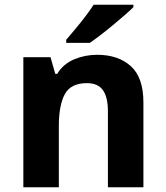

<svg xmlns="http://www.w3.org/2000/svg" viewBox="-20 -786 697 806"><path d="M388 -556Q476 -556 529 -508.5Q582 -461 582 -356V0H433V-319Q433 -378 412 -407.5Q391 -437 345 -437Q277 -437 252 -390.5Q227 -344 227 -257V0H78V-546H192L212 -476H220Q246 -518 291.5 -537Q337 -556 388 -556ZM540 -756Q526 -742 503 -722Q480 -702 453.5 -680Q427 -658 401.5 -638.5Q376 -619 357 -606H258V-619Q274 -638 295.5 -663.5Q317 -689 338 -716.5Q359 -744 373 -766H540Z"/></svg>

Font: Noto Sans Sundanese
Style: Bold
Weight: 700
Version: Version 2.003